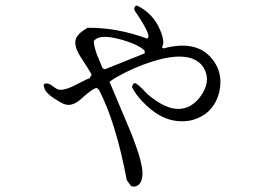

<svg xmlns="http://www.w3.org/2000/svg" viewBox="-20 -648 960 698"><path d="M378 -351 459 -159Q497 -61 498 -20Q498 19 477 28Q467 33 456 28L441 7Q401 -204 340 -321L331 -329Q313 -323 279 -292Q246 -261 219 -268Q210 -270 200 -276Q152 -303 143 -323Q139 -332 139 -341Q151 -351 173 -334Q187 -323 195 -322Q218 -318 272 -348Q295 -360 306 -364L313 -376Q308 -388 275 -438Q242 -488 260 -515Q271 -532 299 -547Q405 -548 514 -508Q536 -512 472 -606Q469 -611 468 -613Q468 -627 478 -628Q537 -599 562 -539Q573 -515 574 -490L569 -476L574 -472Q695 -504 751 -434Q793 -383 777 -313Q760 -244 698 -218Q672 -207 642 -207Q564 -207 496 -281Q474 -304 460 -331Q462 -345 471 -346Q483 -341 508 -314Q516 -305 523 -300Q582 -252 628 -252Q676 -252 710 -299Q746 -350 724 -395Q720 -404 713 -412Q659 -472 501 -413Q427 -385 378 -351ZM506 -454V-464Q479 -489 413 -506Q341 -525 321 -499Q321 -473 343 -424Q349 -410 353 -400L361 -396Z"/></svg>

Font: cwTeXFangSong
Style: Medium
Weight: 500
Version: Version 1.17